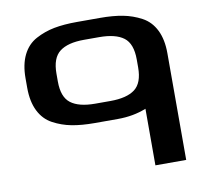

<svg xmlns="http://www.w3.org/2000/svg" viewBox="-81 -574 973 909"><g transform="rotate(-10 406.0 -119.5)"><path d="M457 -486Q519 -486 566 -477Q613 -468 655 -445.5Q697 -423 719.5 -377.5Q742 -332 742 -266V247H594V-25Q532 0 457 0H346Q283 0 236 -9Q189 -18 147 -40.5Q105 -63 82.5 -108.5Q60 -154 60 -220V-266Q60 -332 82.5 -377.5Q105 -423 147 -445.5Q189 -468 236 -477Q283 -486 346 -486ZM594 -224V-262Q594 -338 555 -367.5Q516 -397 437 -397H364Q286 -397 247 -367Q208 -337 208 -262V-224Q208 -149 247 -119.5Q286 -90 364 -90H437Q516 -90 555 -119.5Q594 -149 594 -224Z"/></g></svg>

Font: Aneo
Style: Bold
Weight: 700
Designer: Anastasios Pappas
Foundry: Anastasios Pappas
Version: Version 1.000